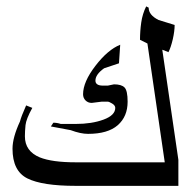

<svg xmlns="http://www.w3.org/2000/svg" viewBox="-20 -735 583 606"><path d="M382.8 -414.1Q382.8 -367.2 351.6 -339.8Q320.3 -312.5 257.8 -312.5Q234.4 -312.5 203.1 -324.2Q179.7 -328.1 140.6 -335.9L148.4 -347.7Q160.2 -347.7 171.9 -343.8Q207 -343.8 218.8 -343.8Q269.5 -343.8 306.6 -357.4Q343.8 -371.1 343.8 -394.5Q343.8 -402.3 334 -408.2Q324.2 -414.1 320.3 -414.1Q304.7 -414.1 300.8 -414.1L269.5 -410.2Q257.8 -410.2 250 -418Q242.2 -425.8 242.2 -437.5Q242.2 -476.6 281.2 -527.3Q320.3 -578.1 359.4 -593.8L355.5 -535.2Q320.3 -523.4 308.6 -519.5Q281.2 -500 281.2 -480.5Q281.2 -472.7 287.1 -468.8Q293 -464.8 304.7 -464.8Q312.5 -464.8 320.3 -464.8L339.8 -468.8Q363.3 -468.8 373 -459Q382.8 -449.2 382.8 -414.1ZM543 -148.4H218.8Q113.3 -148.4 66.4 -171.9Q19.5 -195.3 19.5 -265.6Q19.5 -300.8 43 -351.6Q46.9 -367.2 62.5 -402.3L82 -394.5Q62.5 -359.4 60.5 -339.8Q58.6 -320.3 58.6 -304.7Q58.6 -257.8 105.5 -238.3Q144.5 -222.7 218.8 -222.7H500L445.3 -597.7L421.9 -609.4Q421.9 -636.7 425.8 -664.1Q429.7 -691.4 441.4 -714.8L449.2 -710.9Q449.2 -687.5 480.5 -671.9L531.2 -656.2Q531.2 -636.7 525.4 -611.3Q519.5 -585.9 511.7 -570.3L492.2 -578.1L543 -230.5Z"/></svg>

Font: 和音 by 宁静之雨，公众号njzyshare
Style: Regular
Weight: 400
Designer: Steve Matteson
Foundry: Ascender Corporation
Version: Version 6.00;June 8, 2018;FontCreator 11.0.0.2388 32-bit